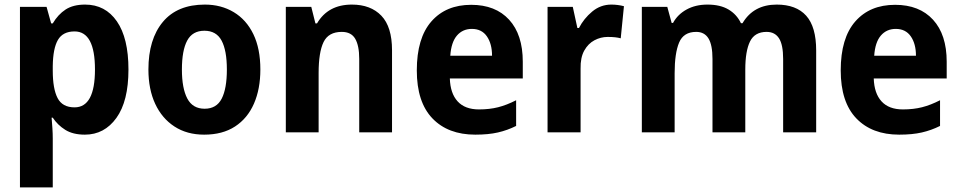

<svg xmlns="http://www.w3.org/2000/svg" viewBox="-20 -577 4188 837"><path d="M351 -557Q439 -557 489.5 -484Q540 -411 540 -274Q540 -136 487.5 -63Q435 10 350 10Q298 10 264.5 -11Q231 -32 210 -64H205Q207 -41 208.5 -17.5Q210 6 210 27V240H67V-547H183L203 -475H210Q233 -514 266 -535.5Q299 -557 351 -557ZM305 -440Q254 -440 232.5 -403Q211 -366 210 -289V-269Q210 -190 231 -149.5Q252 -109 305 -109Q394 -109 394 -274Q394 -440 305 -440Z M1115 -274Q1115 -189 1087 -125Q1059 -61 1004.5 -25.5Q950 10 870 10Q795 10 740.5 -25.5Q686 -61 656.5 -124.5Q627 -188 627 -274Q627 -406 690 -481.5Q753 -557 873 -557Q944 -557 999 -524Q1054 -491 1084.5 -428Q1115 -365 1115 -274ZM773 -274Q773 -192 796.5 -147.5Q820 -103 872 -103Q924 -103 946.5 -147Q969 -191 969 -274Q969 -357 946 -400Q923 -443 871 -443Q819 -443 796 -400Q773 -357 773 -274Z M1514 -557Q1596 -557 1642.5 -508.5Q1689 -460 1689 -358V0H1546V-320Q1546 -378 1528.5 -408Q1511 -438 1470 -438Q1412 -438 1390.5 -393.5Q1369 -349 1369 -259V0H1226V-547H1337L1355 -475H1362Q1410 -557 1514 -557Z M2034 -556Q2140 -556 2199.5 -491Q2259 -426 2259 -308V-235H1941Q1943 -170 1975 -135Q2007 -100 2068 -100Q2114 -100 2151.5 -109.5Q2189 -119 2230 -140V-28Q2192 -9 2150.5 0.5Q2109 10 2052 10Q1933 10 1865 -61Q1797 -132 1797 -270Q1797 -411 1860.5 -483.5Q1924 -556 2034 -556ZM2037 -451Q1997 -451 1972 -422Q1947 -393 1943 -334H2125Q2125 -386 2102.5 -418.5Q2080 -451 2037 -451Z M2645 -557Q2673 -557 2700 -550L2686 -410Q2675 -413 2661.5 -414.5Q2648 -416 2629 -416Q2599 -416 2571.5 -401.5Q2544 -387 2527 -356.5Q2510 -326 2511 -278V0H2367V-547H2477L2497 -455H2504Q2525 -496 2561.5 -526.5Q2598 -557 2645 -557Z M3366 -557Q3451 -557 3494.5 -508.5Q3538 -460 3538 -357V0H3394V-320Q3394 -382 3376 -410Q3358 -438 3322 -438Q3270 -438 3249.5 -396Q3229 -354 3229 -274V0H3086V-320Q3086 -381 3068.5 -409.5Q3051 -438 3015 -438Q2960 -438 2940.5 -391.5Q2921 -345 2921 -258V0H2778V-547H2889L2908 -477H2914Q2934 -514 2973 -535.5Q3012 -557 3064 -557Q3120 -557 3156 -535.5Q3192 -514 3210 -476H3217Q3265 -557 3366 -557Z M3882 -556Q3988 -556 4047.5 -491Q4107 -426 4107 -308V-235H3789Q3791 -170 3823 -135Q3855 -100 3916 -100Q3962 -100 3999.5 -109.5Q4037 -119 4078 -140V-28Q4040 -9 3998.5 0.5Q3957 10 3900 10Q3781 10 3713 -61Q3645 -132 3645 -270Q3645 -411 3708.5 -483.5Q3772 -556 3882 -556ZM3885 -451Q3845 -451 3820 -422Q3795 -393 3791 -334H3973Q3973 -386 3950.5 -418.5Q3928 -451 3885 -451Z"/></svg>

Font: Noto Sans Lao SemiCondensed
Style: Bold
Weight: 700
Width: 4
Designer: Monotype Design Team
Foundry: Monotype Imaging Inc.
Version: Version 2.003; ttfautohint (v1.8.4.7-5d5b)